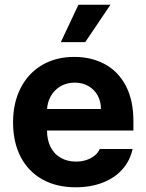

<svg xmlns="http://www.w3.org/2000/svg" viewBox="-20 -776 614 806"><path d="M34.8 -262.4Q34.8 -344 66.7 -406.4Q98.7 -468.9 156.7 -503Q214.8 -537.1 291.6 -537.1Q363.2 -537.1 419.4 -507.1Q475.6 -477.2 507.8 -416.5Q540 -355.8 540 -268.6V-227.9H94V-318.5H403.7Q403.7 -350.8 389.7 -375.7Q375.7 -400.7 350.7 -415Q325.7 -429.2 293.8 -429.2Q260.2 -429.2 233.9 -413.7Q207.6 -398.2 192.8 -371.5Q177.9 -344.8 177.4 -313V-228.1Q177.4 -188.3 192.4 -158.7Q207.3 -129.1 235.1 -113.4Q262.8 -97.7 299.4 -97.7Q323.6 -97.7 343.6 -104.7Q363.6 -111.6 377.7 -123.1Q391.7 -134.6 398.7 -150.6H536.6Q526.2 -102.2 494.4 -65.9Q462.6 -29.5 412 -9.7Q361.4 10.2 297.2 10.2Q217.1 10.2 157.9 -22.9Q98.7 -56.1 66.7 -117.6Q34.8 -179.1 34.8 -262.4ZM309.3 -756.1H443.6L337.9 -599.2H235.3Z"/></svg>

Font: Pretendard Std Variable
Style: Regular
Weight: 400
Designer: Base glyphs from Inter by Rasmus Andersson; Hangeul glyphs from Noto Sans CJK(Source Han Sans) by Jang Soo-young and Kan
Foundry: Kil Hyung-jin
Version: Version 1.309;Glyphs 3.2 (3225)